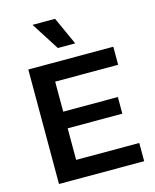

<svg xmlns="http://www.w3.org/2000/svg" viewBox="-130 -981 864 1069"><g transform="rotate(-15 302.0 -447.0)"><path d="M75 0V-660H202V0ZM158 0V-105H566V0ZM158 -287V-383H517V-287ZM158 -556V-660H565V-556ZM265 -733 162 -894H292L365 -733Z"/></g></svg>

Font: Bricolage Grotesque 20pt SemiBold
Style: Regular
Weight: 600
Version: Version 1.001;gftools[0.9.33.dev8+g029e19f]